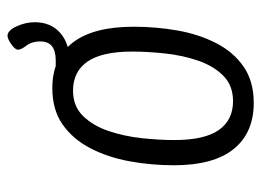

<svg xmlns="http://www.w3.org/2000/svg" viewBox="-112 -576 694 510"><g transform="rotate(-90 235.0 -321.0)"><path d="M217 6Q137 6 94 -47.5Q51 -101 51 -206Q51 -266 61.5 -323.5Q72 -381 96 -427.5Q120 -474 159 -501.5Q198 -529 256 -529Q335 -529 377 -474.5Q419 -420 419 -313Q419 -253 409 -196.5Q399 -140 375.5 -94Q352 -48 313 -21Q274 6 217 6ZM221 -49Q263 -49 289 -75Q315 -101 329 -142Q343 -183 348 -229.5Q353 -276 353 -317Q353 -397 326.5 -435.5Q300 -474 249 -474Q208 -474 182 -447.5Q156 -421 142 -379.5Q128 -338 123 -291.5Q118 -245 118 -205Q118 -125 144.5 -87Q171 -49 221 -49ZM326 -483 314 -520H330Q380 -520 380 -561Q380 -583 369 -597.5Q358 -612 358 -620Q358 -628 372.5 -638Q387 -648 395 -648Q409 -648 420 -624Q431 -600 431 -576Q431 -533 402.5 -508Q374 -483 326 -483Z"/></g></svg>

Font: Asap Condensed Condensed Light
Style: Italic
Weight: 300
Width: 3
Italic angle: -6°
Designer: Pablo Cosgaya
Foundry: Omnibus-Type
Version: Version 3.001; ttfautohint (v1.8.4.7-5d5b)